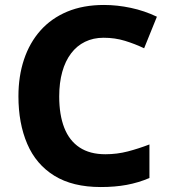

<svg xmlns="http://www.w3.org/2000/svg" viewBox="-20 -744 683 774"><path d="M397.6 -591.8Q356.1 -591.8 322.9 -575.6Q289.7 -559.5 266.5 -528.7Q243.2 -498 231 -454.3Q218.7 -410.5 218.7 -355Q218.7 -281.1 239.1 -228.9Q259.5 -176.7 300.9 -149.5Q342.2 -122.2 404.7 -122.2Q451.7 -122.2 495.4 -133.6Q539.1 -145 582.4 -161.7V-26.4Q537.7 -7.4 490.5 1.3Q443.3 10 386.3 10Q272.6 10 198.9 -35.7Q125.2 -81.3 89.8 -164Q54.3 -246.7 54.3 -356Q54.3 -437 76.8 -504.3Q99.3 -571.7 143.1 -621Q186.9 -670.3 251.3 -697.2Q315.6 -724 399.3 -724Q452.3 -724 507.3 -712.3Q562.3 -700.7 612.5 -676.6L561 -549.4Q523.9 -567.1 483.8 -579.4Q443.6 -591.8 397.6 -591.8Z"/></svg>

Font: Noto Sans Oriya
Style: Regular
Weight: 400
Designer: Amélie Bonet and Sol Matas
Foundry: Google LLC
Version: Version 2.006